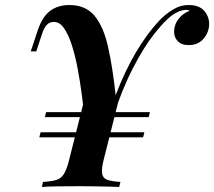

<svg xmlns="http://www.w3.org/2000/svg" viewBox="-20 -742 850 762"><path d="M553 -217 548 -197H136L141 -217ZM575 -297 570 -277H158L163 -297ZM391 -106Q382 -70 385.5 -52Q389 -34 406.5 -28Q424 -22 458 -20L453 0Q435 -1 409.5 -1.5Q384 -2 354.5 -2.5Q325 -3 297 -3Q252 -3 211.5 -2.5Q171 -2 146 0L151 -20Q185 -22 204 -28Q223 -34 234 -52Q245 -70 254 -106L323 -380L378 -317L435 -336L469 -416ZM720 -703Q704 -702 690 -696.5Q676 -691 661 -680Q632 -658 591 -606Q550 -554 507 -470.5Q464 -387 426 -270L316 -265Q312 -311 305 -364Q298 -417 288.5 -468Q279 -519 265.5 -561.5Q252 -604 234.5 -629.5Q217 -655 194 -655Q176 -655 165 -642.5Q154 -630 147 -608L124 -538Q124 -538 113 -538Q102 -538 102 -538L130 -622Q148 -676 179 -699Q210 -722 256 -722Q320 -722 355.5 -679Q391 -636 409 -555.5Q427 -475 439 -364Q475 -459 519 -533.5Q563 -608 611 -659Q634 -684 664.5 -703Q695 -722 729 -722Q771 -722 791 -698.5Q811 -675 810 -644Q809 -613 787.5 -588Q766 -563 729 -563Q700 -563 685 -579Q670 -595 671 -619Q672 -646 689 -667.5Q706 -689 732 -699Q730 -701 727 -702Q724 -703 720 -703Z"/></svg>

Font: Playfair Display SemiBold
Style: Italic
Weight: 600
Italic angle: -14°
Designer: Claus Eggers Sørensen
Foundry: Claus Eggers Sørensen
Version: Version 1.203